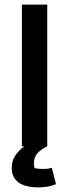

<svg xmlns="http://www.w3.org/2000/svg" viewBox="-20 -638 300 833"><path d="M223 161Q190 175 147 175Q90 175 60.5 153.5Q31 132 31 91Q31 61 45 39Q59 17 85 -3H75V-618H185V-3H184Q153 13 140 30Q127 47 127 71Q127 82 130 91Q143 95 166 95Q189 95 205 90Z"/></svg>

Font: Athiti SemiBold
Style: Regular
Weight: 600
Designer: CadsonDemak Team
Foundry: CadsonDemak
Version: Version 1.033